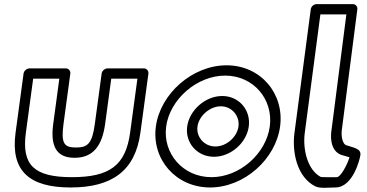

<svg xmlns="http://www.w3.org/2000/svg" viewBox="-20 -870 1780 932"><path d="M268 -488 238.4 -269C224.1 -163.4 251.3 -104 342.1 -104C432.8 -104 476.1 -163.4 490.4 -269L520 -488H647L611.6 -226C590.2 -68.1 513.2 -10 329.4 -10C145.5 -10 84.2 -68.1 105.6 -226L141 -488ZM321.4 -513C322.8 -523.7 314.9 -538 299.7 -538H122.7C112 -538 96.4 -528.1 94.4 -513L55.6 -226C30.4 -39.9 122.5 40 322.6 40C522.7 40 636.4 -39.9 661.6 -226L700.4 -513C701.8 -523.7 693.9 -538 678.7 -538H501.7C491 -538 475.4 -528.1 473.4 -513L440.4 -269C427.3 -172.6 406 -154 348.8 -154C291.6 -154 275.3 -172.6 288.4 -269Z M786.6 -256C804.3 -386.7 934.7 -503 1073 -503C1211 -503 1307.3 -387.1 1289.6 -256C1271.9 -125 1144.5 -10 1006.4 -10C868 -10 769 -125.4 786.6 -256ZM736.6 -256C715.1 -96.6 834 40 999.6 40C1165.5 40 1318.1 -97 1339.6 -256C1361.1 -414.9 1245.8 -553 1079.8 -553C914 -553 758.2 -415.3 736.6 -256ZM888.6 -256C877.9 -176.6 937.1 -109 1018.7 -109C1100.6 -109 1176.9 -176.8 1187.6 -256C1198.3 -335 1140.8 -404 1058.6 -404C976.7 -404 899.3 -335.2 888.6 -256ZM938.6 -256C945.5 -306.8 997.8 -354 1051.9 -354C1105.7 -354 1144.5 -307 1137.6 -256C1130.7 -205.2 1079.6 -159 1025.5 -159C971.2 -159 931.8 -205.4 938.6 -256Z M1535.2 -800H1661.3L1588.6 -233.9C1588.6 -233.9 1570.7 -130.5 1648.7 -114.6C1662.4 -110.5 1670 -108.4 1676.7 -106.5C1665.9 -71.9 1634.6 -10 1614.4 -10C1585.1 -10 1545.9 -9.3 1537.1 -11.1C1472.7 -44.6 1448.7 -145.6 1459.4 -225.1ZM1516.9 -850C1503.2 -850 1490.3 -838.5 1488.5 -824.9L1409.4 -225C1397.2 -134.9 1419.9 -10.9 1510.8 34.7C1534.1 46 1575.9 40 1607.6 40C1696.1 40 1727 -105.3 1727 -105.3C1738.2 -142.6 1715 -148.7 1668.1 -163C1667.5 -163.2 1666.3 -163.5 1665.4 -163.6C1636.4 -168.8 1637.5 -224.8 1638.6 -234L1714.6 -825.2C1716.1 -837.4 1707.2 -850 1692.9 -850Z"/></svg>

Font: Hussar Techniczny
Style: Bold 
Weight: 700
Foundry: Cannot Into Space Fonts
Version: Version 0.77